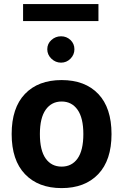

<svg xmlns="http://www.w3.org/2000/svg" viewBox="-20 -940 618 965"><path d="M474.8 -919.7H96V-834.2H474.8ZM217.6 -692.5Q217.6 -665.1 238.3 -645.1Q259.1 -625.1 286.8 -625.1Q314.6 -625.1 334.3 -645.1Q354 -665.1 354 -692.5Q354 -720.2 334.3 -738.9Q314.6 -757.6 286.8 -757.6Q259.1 -757.6 238.3 -738.9Q217.6 -720.2 217.6 -692.5ZM289.7 -429.8Q340.3 -429.8 369.6 -388.7Q398.9 -347.6 398.9 -266.2Q398.9 -184.2 369.9 -143.4Q341 -102.6 289.7 -102.6Q238.5 -102.6 209.5 -143.4Q180.5 -184.2 180.5 -266.2Q180.5 -347.6 209.8 -388.7Q239.1 -429.8 289.7 -429.8ZM289.7 -537.6Q172 -537.6 105.3 -467.8Q38.6 -398 38.6 -266.2Q38.6 -134.8 105.6 -64.7Q172.6 5.4 289.7 5.4Q406.8 5.4 473.7 -64.7Q540.5 -134.8 540.5 -266.2Q540.5 -398 474 -467.8Q407.5 -537.6 289.7 -537.6Z"/></svg>

Font: Estedad-FD VF
Style: Regular
Weight: 100
Designer: Amin Abedi
Version: Version 7.3